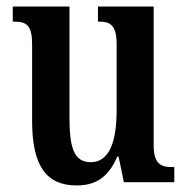

<svg xmlns="http://www.w3.org/2000/svg" viewBox="-20 -556 574 586"><path d="M214 10C270 10 310 -13 338 -78H342L358 0H512V-46H506C474 -46 449 -53 449 -112V-536H279V-490H282C314 -490 336 -482 336 -421V-220C336 -124 314 -61 257 -61C205 -61 192 -106 192 -200V-536H19V-490H23C61 -490 78 -479 78 -421V-187C78 -50 121 10 214 10Z"/></svg>

Font: Noto Serif Armenian ExtraCondensed SemiBold
Style: Regular
Weight: 600
Width: 2
Designer: Monotype Design Team
Foundry: Monotype Imaging Inc.
Version: Version 2.008